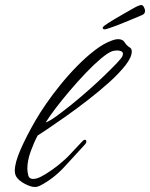

<svg xmlns="http://www.w3.org/2000/svg" viewBox="-20 -735 598 765"><path d="M119 10Q102 10 78 -3Q54 -16 45 -31Q39 -41 39 -55Q39 -87 62.5 -140.5Q86 -194 122 -256Q138 -284 163.5 -321Q189 -358 221 -397.5Q253 -437 288.5 -473Q324 -509 359.5 -536Q395 -563 427 -574Q440 -579 450 -579Q469 -579 476.5 -566.5Q484 -554 497 -546Q505 -541 505 -530Q505 -507 480 -475Q455 -443 415 -407Q375 -371 329 -335.5Q283 -300 240.5 -270Q198 -240 168 -220Q138 -200 130 -195Q115 -167 102 -131Q89 -95 89 -63Q89 -51 92.5 -36.5Q96 -22 112 -22Q127 -22 147 -33Q167 -44 186 -57.5Q205 -71 216 -80Q242 -101 262 -123Q282 -145 309 -173Q311 -175 313 -176.5Q315 -178 318 -178Q324 -178 324 -171Q324 -165 319 -160Q279 -116 235.5 -69Q192 -22 139 5Q129 10 119 10ZM162 -247Q177 -252 204 -271.5Q231 -291 264.5 -318Q298 -345 332.5 -375.5Q367 -406 396.5 -434.5Q426 -463 445.5 -483.5Q465 -504 468 -512Q470 -518 470 -520Q470 -528 462.5 -531Q455 -534 446 -534Q441 -534 436 -533Q431 -532 427 -531Q410 -525 382 -501.5Q354 -478 322 -444.5Q290 -411 258.5 -374Q227 -337 201.5 -303.5Q176 -270 162 -247ZM398 -618Q389 -618 389 -625Q390 -627 392 -629Q394 -631 395 -632Q410 -643 432.5 -656.5Q455 -670 478 -683Q501 -696 515 -704Q528 -711 534 -713Q540 -715 544 -715Q550 -714 554 -705.5Q558 -697 558 -692Q558 -685 554.5 -681Q551 -677 546 -675Q539 -672 516.5 -662.5Q494 -653 468 -642.5Q442 -632 421.5 -625Q401 -618 398 -618Z"/></svg>

Font: Hurricane
Style: Regular
Weight: 400
Designer: Robert E. Leuschke
Foundry: Robert E. Leuschke
Version: Version 1.010; ttfautohint (v1.8.3)